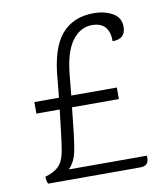

<svg xmlns="http://www.w3.org/2000/svg" viewBox="-73 -677 644 738"><g transform="rotate(-10 249.0 -307.5)"><path d="M154 -318Q161 -388 161 -389Q170 -508 215.5 -561.5Q261 -615 342 -615Q383 -615 414.5 -597.5Q446 -580 446 -544Q446 -496 395 -496Q395 -571 327 -571Q281 -571 249 -527.5Q217 -484 209 -389L202 -318H380V-273H197Q186 -161 177.5 -112.5Q169 -64 143 -40H448Q452 0 417 0H56Q50 -9 50 -28Q85 -38 103 -56Q121 -74 128 -110Q135 -146 149 -273H58V-318Z"/></g></svg>

Font: Karma Light
Style: Regular
Weight: 300
Designer: Joana Correia
Foundry: Indian Type Foundry
Version: Version 1.202;PS 1.0;hotconv 1.0.78;makeotf.lib2.5.61930; tt